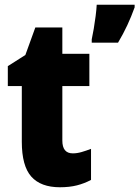

<svg xmlns="http://www.w3.org/2000/svg" viewBox="-20 -780 588 810"><path d="M287 -133Q305 -133 324 -138.5Q343 -144 364 -152V-21Q336 -6 304.5 2Q273 10 233 10Q152 10 112 -35Q72 -80 72 -182V-417H13V-501L87 -548L129 -664H243V-553H357V-417H243V-187Q243 -133 287 -133ZM548 -749Q534 -710 517 -673.5Q500 -637 478 -600H367V-614Q371 -632 375.5 -658.5Q380 -685 383.5 -712.5Q387 -740 388 -760H548Z"/></svg>

Font: Noto Sans Myanmar Condensed Black
Style: Regular
Weight: 900
Width: 3
Designer: Monotype Design Team
Foundry: Monotype Imaging Inc.
Version: Version 2.107; ttfautohint (v1.8.4.7-5d5b)